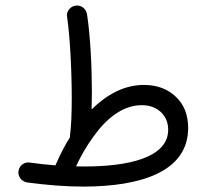

<svg xmlns="http://www.w3.org/2000/svg" viewBox="-20 -650 759 699"><path d="M47.4 -27.3C46.9 -25.4 46.9 -23.4 46.9 -22C46.9 -6.3 58.6 10.7 78.6 14.2C150.4 23.9 219.7 29.3 282.7 29.3C490.7 29.3 665 -23.9 665 -184.1C665 -231.9 649.9 -270 619.6 -298.3C589.4 -326.7 550.8 -340.8 503.9 -340.8C432.1 -340.8 368.2 -305.7 313.5 -251.5C314 -272 314.5 -293.5 314.5 -316.4C314.5 -407.2 308.6 -523.4 296.9 -597.2C294.4 -617.2 277.3 -629.9 261.2 -629.9C259.3 -629.9 257.3 -629.9 254.9 -629.4C237.3 -627 223.6 -610.8 223.6 -594.7C223.6 -593.3 223.6 -591.3 224.1 -589.8C234.9 -517.1 241.2 -393.1 241.2 -292C241.2 -237.3 239.3 -190.4 234.9 -156.7C234.4 -154.3 234.4 -151.9 234.4 -149.9C215.8 -120.1 199.2 -87.9 184.1 -53.2C183.1 -51.8 182.6 -49.8 182.1 -47.9C151.4 -50.3 120.1 -53.7 88.4 -58.1C86.4 -58.6 84.5 -58.6 82.5 -58.6C66.9 -58.6 49.8 -46.4 47.4 -27.3ZM496.1 -267.1C524.4 -267.1 547.4 -258.8 565.4 -242.2C583.5 -225.1 592.3 -203.6 592.3 -177.7C592.3 -73.7 441.4 -43.9 287.1 -43.9C276.9 -43.9 267.1 -43.9 256.8 -44.4C274.4 -82.5 295.4 -118.7 319.8 -152.3C368.2 -220.2 427.7 -267.1 496.1 -267.1Z"/></svg>

Font: Mikhak
Style: Regular
Weight: 400
Designer: Amin Abedi
Version: Version 3.2